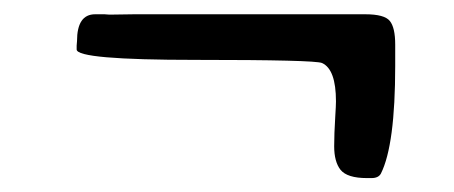

<svg xmlns="http://www.w3.org/2000/svg" viewBox="-20 -394 636 269"><path d="M491.7 -374Q518.6 -374 526.1 -364.7Q533.7 -355.5 533.7 -331.5V-301.8Q533.7 -190.9 513.7 -150.9Q510.3 -144.5 500.5 -144.5H494.1Q466.3 -144.5 457 -156.2Q448.2 -167.5 448.2 -189Q448.2 -206.1 449.7 -230.5Q450.7 -246.1 450.7 -252Q450.7 -296.9 431.2 -305.7Q421.4 -310.1 254.4 -310.1Q87.4 -310.1 87.4 -324.7V-330.1L87.9 -336.4Q87.9 -374 113.3 -374H126.5L133.3 -373.5L168 -374Z"/></svg>

Font: Averia Sans Libre
Style: Italic
Weight: 400
Italic angle: -7.90001°
Version: Version 1.002